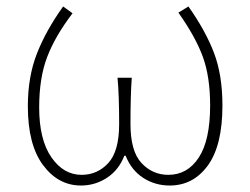

<svg xmlns="http://www.w3.org/2000/svg" viewBox="-20 -560 772 593"><path d="M230 13Q160 13 113 -50Q66 -113 66 -232Q66 -323 94 -394.5Q122 -466 175 -540L204 -519Q150 -448 125.5 -383.5Q101 -319 101 -228Q101 -129 138.5 -74.5Q176 -20 232 -20Q281 -20 314.5 -56.5Q348 -93 348 -177Q348 -267 343 -320H387Q383 -267 383 -177Q383 -93 417 -56.5Q451 -20 500 -20Q559 -20 594 -73.5Q629 -127 629 -234Q629 -323 606.5 -384.5Q584 -446 531 -521L562 -540Q615 -465 641 -396.5Q667 -328 667 -234Q667 -111 622 -49Q577 13 504 13Q459 13 422.5 -10.5Q386 -34 368 -79H364Q347 -35 310.5 -11Q274 13 230 13Z"/></svg>

Font: Noto Sans Korean Thin
Style: Regular
Weight: 250
Designer: Ryoko NISHIZUKA  (kana & ideographs); Paul D. Hunt (Latin, Greek & Cyrillic); Wenlong ZHANG  (bopomofo); Sandoll Communi
Foundry: Adobe Systems Incorporated
Version: Version 1.0001;PS 1;hotconv 1.0.78;makeotf.lib2.5.61930